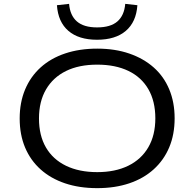

<svg xmlns="http://www.w3.org/2000/svg" viewBox="-20 -966 1007 995"><path d="M484 9Q391 9 317 -16Q243 -41 190.5 -88Q138 -135 110 -201.5Q82 -268 82 -352Q82 -435 110 -502Q138 -569 190.5 -616.5Q243 -664 317.5 -689Q392 -714 484 -714Q576 -714 650 -688.5Q724 -663 776.5 -616.5Q829 -570 857 -503Q885 -436 885 -353Q885 -269 857 -202.5Q829 -136 776.5 -88.5Q724 -41 650 -16Q576 9 484 9ZM484 -74Q577 -74 644.5 -107Q712 -140 748.5 -202.5Q785 -265 785 -353Q785 -441 749 -503.5Q713 -566 645.5 -598.5Q578 -631 484 -631Q389 -631 322 -598Q255 -565 218.5 -502.5Q182 -440 182 -352Q182 -264 218 -202Q254 -140 322 -107Q390 -74 484 -74ZM483 -760Q388 -760 334.5 -806Q281 -852 275 -939L338 -946Q343 -886 378.5 -855Q414 -824 483 -824Q553 -824 588.5 -855Q624 -886 629 -946L692 -939Q686 -852 632 -806Q578 -760 483 -760Z"/></svg>

Font: Nunito Sans 10pt Expanded
Style: Regular
Weight: 400
Width: 7
Designer: Vernon Adams
Foundry: Vernon Adams
Version: Version 3.101;gftools[0.9.27]